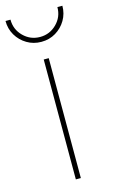

<svg xmlns="http://www.w3.org/2000/svg" viewBox="-143 -789 489 834"><g transform="rotate(-15 101.0 -372.0)"><path d="M89.8 0V-539.1H112.3V0ZM100.6 -615.7Q64.9 -615.7 35.9 -633.1Q6.8 -650.4 -10.3 -679.4Q-27.3 -708.5 -27.3 -743.7H-4.9Q-4.9 -699.2 26.1 -668.5Q57.1 -637.7 100.6 -637.7Q144 -637.7 175 -668.5Q206.1 -699.2 206.1 -743.7H228.5Q228.5 -708.5 211.4 -679.4Q194.3 -650.4 165.5 -633.1Q136.7 -615.7 100.6 -615.7Z"/></g></svg>

Font: Inter 18pt Thin
Style: Regular
Weight: 250
Designer: Rasmus Andersson
Foundry: rsms
Version: Version 4.001;git-66647c0bb